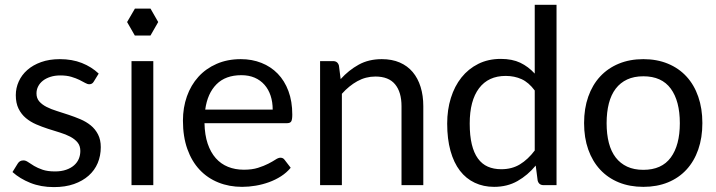

<svg xmlns="http://www.w3.org/2000/svg" viewBox="-20 -756 2925 784"><path d="M363 -423Q357 -412 344.5 -412Q337 -412 327.5 -417.5Q318 -423 304.2 -429.8Q290.5 -436.5 271.5 -442.2Q252.5 -448 226.5 -448Q204 -448 186 -442.2Q168 -436.5 155.2 -426.5Q142.5 -416.5 135.8 -403.2Q129 -390 129 -374.5Q129 -355 140.2 -342Q151.5 -329 170 -319.5Q188.5 -310 212 -302.8Q235.5 -295.5 260.2 -287.2Q285 -279 308.5 -269Q332 -259 350.5 -244Q369 -229 380.2 -207.2Q391.5 -185.5 391.5 -155Q391.5 -120 379 -90.2Q366.5 -60.5 342 -38.8Q317.5 -17 282 -4.5Q246.5 8 200 8Q147 8 104 -9.2Q61 -26.5 31 -53.5L52 -87.5Q56 -94 61.5 -97.5Q67 -101 76 -101Q85 -101 95 -94Q105 -87 119.2 -78.5Q133.5 -70 153.8 -63Q174 -56 204.5 -56Q230.5 -56 250 -62.8Q269.5 -69.5 282.5 -81Q295.5 -92.5 301.8 -107.5Q308 -122.5 308 -139.5Q308 -160.5 296.8 -174.2Q285.5 -188 267 -197.8Q248.5 -207.5 224.8 -214.8Q201 -222 176.2 -230Q151.5 -238 127.8 -248.2Q104 -258.5 85.5 -274Q67 -289.5 55.8 -312.2Q44.5 -335 44.5 -367.5Q44.5 -396.5 56.5 -423.2Q68.5 -450 91.5 -470.2Q114.5 -490.5 148 -502.5Q181.5 -514.5 224.5 -514.5Q274.5 -514.5 314.2 -498.8Q354 -483 383 -455.5Z M606 -506.5V0H517V-506.5ZM626 -666 594.5 -721H531L499 -666L530.5 -611H594.5Z M963.5 -514.5Q1009 -514.5 1047.5 -499.2Q1086 -484 1114 -455.2Q1142 -426.5 1157.8 -384.2Q1173.5 -342 1173.5 -288Q1173.5 -267 1169 -260Q1164.5 -253 1152 -253H815Q816 -205 828 -169.5Q840 -134 861 -110.2Q882 -86.5 911 -74.8Q940 -63 976 -63Q1009.5 -63 1033.8 -70.8Q1058 -78.5 1075.5 -87.5Q1093 -96.5 1104.8 -104.2Q1116.5 -112 1125 -112Q1136 -112 1142 -103.5L1167 -71Q1150.5 -51 1127.5 -36.2Q1104.5 -21.5 1078.2 -12Q1052 -2.5 1024 2.2Q996 7 968.5 7Q916 7 871.8 -10.8Q827.5 -28.5 795.2 -62.8Q763 -97 745 -147.5Q727 -198 727 -263.5Q727 -316.5 743.2 -362.5Q759.5 -408.5 790 -442.2Q820.5 -476 864.5 -495.2Q908.5 -514.5 963.5 -514.5ZM965.5 -449Q901 -449 864 -411.8Q827 -374.5 818 -308.5H1093.5Q1093.5 -339.5 1085 -365.2Q1076.5 -391 1060 -409.8Q1043.5 -428.5 1019.8 -438.8Q996 -449 965.5 -449Z M1287 0V-506.5H1340Q1359 -506.5 1364 -488L1371 -433Q1404 -469.5 1444.8 -492Q1485.5 -514.5 1539 -514.5Q1580.5 -514.5 1612.2 -500.8Q1644 -487 1665.2 -461.8Q1686.5 -436.5 1697.5 -401Q1708.5 -365.5 1708.5 -322.5V0H1619.5V-322.5Q1619.5 -380 1593.2 -411.8Q1567 -443.5 1513 -443.5Q1473.5 -443.5 1439.2 -424.5Q1405 -405.5 1376 -373V0Z M2199.5 0Q2180.5 0 2175.5 -18.5L2167.5 -80Q2135 -40.5 2093.2 -16.8Q2051.5 7 1997.5 7Q1954 7 1918.5 -9.8Q1883 -26.5 1858 -59Q1833 -91.5 1819.5 -140Q1806 -188.5 1806 -251.5Q1806 -307.5 1821 -355.8Q1836 -404 1864.2 -439.5Q1892.5 -475 1933 -495.2Q1973.5 -515.5 2025 -515.5Q2071.5 -515.5 2104.5 -499.8Q2137.5 -484 2163.5 -455.5V-736.5H2252.5V0ZM2027 -65Q2070.5 -65 2103.2 -85Q2136 -105 2163.5 -141.5V-386.5Q2139 -419.5 2109.8 -432.8Q2080.5 -446 2045 -446Q1974 -446 1936 -395.5Q1898 -345 1898 -251.5Q1898 -202 1906.5 -166.8Q1915 -131.5 1931.5 -108.8Q1948 -86 1972 -75.5Q1996 -65 2027 -65Z M2607 -514.5Q2662.5 -514.5 2707.2 -496Q2752 -477.5 2783.2 -443.5Q2814.5 -409.5 2831.2 -361.2Q2848 -313 2848 -253.5Q2848 -193.5 2831.2 -145.5Q2814.5 -97.5 2783.2 -63.5Q2752 -29.5 2707.2 -11.2Q2662.5 7 2607 7Q2551.5 7 2506.8 -11.2Q2462 -29.5 2430.5 -63.5Q2399 -97.5 2382 -145.5Q2365 -193.5 2365 -253.5Q2365 -313 2382 -361.2Q2399 -409.5 2430.5 -443.5Q2462 -477.5 2506.8 -496Q2551.5 -514.5 2607 -514.5ZM2607 -62.5Q2682 -62.5 2719 -112.8Q2756 -163 2756 -253Q2756 -343.5 2719 -394Q2682 -444.5 2607 -444.5Q2569 -444.5 2541 -431.5Q2513 -418.5 2494.2 -394Q2475.5 -369.5 2466.2 -333.8Q2457 -298 2457 -253Q2457 -208 2466.2 -172.5Q2475.5 -137 2494.2 -112.8Q2513 -88.5 2541 -75.5Q2569 -62.5 2607 -62.5Z"/></svg>

Font: LatoHex
Style: Regular
Weight: 400
Designer: Lukasz Dziedzic
Foundry: tyPoland Lukasz Dziedzic
Version: Version 1.104; Western+Polish opensource